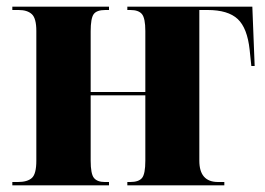

<svg xmlns="http://www.w3.org/2000/svg" viewBox="-20 -556 795 576"><path d="M17 0H307V-10H294Q272 -10 262 -22Q252 -34 252 -74V-270H416V-74Q416 -34 406 -22Q396 -10 371 -10H362V0H653V-10H634Q578 -10 578 -74V-526H603Q664 -526 693 -499Q722 -472 729 -406L734 -358H744L737 -536H362V-526H371Q396 -526 406 -513.5Q416 -501 416 -463V-280H252V-462Q252 -501 261 -513.5Q270 -526 296 -526H307V-536H17V-526H36Q62 -526 75.5 -513.5Q89 -501 89 -463V-74Q89 -34 75.5 -22Q62 -10 34 -10H17Z"/></svg>

Font: Noto Serif Display SemiCondensed Extra
Style: Regular
Weight: 800
Width: 4
Designer: Monotype Design Team
Foundry: Monotype Imaging Inc.
Version: Version 1.900